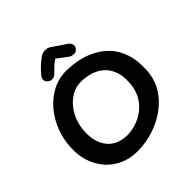

<svg xmlns="http://www.w3.org/2000/svg" viewBox="-217 -1008 1184 1184"><g transform="rotate(-45 375.0 -415.5)"><path d="M316 7Q253 7 201 -16Q149 -39 112 -80.5Q75 -122 56 -178.5Q37 -235 41 -303Q44 -371 68.5 -434Q93 -497 135 -547Q177 -597 233 -626.5Q289 -656 355 -656Q406 -656 457.5 -645Q509 -634 556 -609.5Q603 -585 639 -545Q675 -505 694 -447Q713 -389 709 -310Q706 -246 680.5 -195.5Q655 -145 614.5 -107Q574 -69 524 -43.5Q474 -18 420.5 -5.5Q367 7 316 7ZM340 -108Q372 -108 404.5 -116.5Q437 -125 467.5 -142.5Q498 -160 522.5 -186.5Q547 -213 562 -248.5Q577 -284 579 -328Q583 -389 566 -430.5Q549 -472 518.5 -497Q488 -522 449.5 -533Q411 -544 371 -544Q331 -544 296 -525.5Q261 -507 233.5 -475Q206 -443 189.5 -400.5Q173 -358 171 -310Q168 -247 188 -201.5Q208 -156 247.5 -132Q287 -108 340 -108ZM233 -687Q222 -695 218.5 -703Q215 -711 215.5 -718Q216 -725 217.5 -729.5Q219 -734 219 -734Q232 -752 245.5 -766.5Q259 -781 275.5 -795.5Q292 -810 313 -826Q322 -833 336 -836Q350 -839 365 -837Q380 -835 393 -825L486 -762Q486 -762 490.5 -757Q495 -752 498.5 -744Q502 -736 501 -726Q500 -716 489 -705Q481 -697 471.5 -695.5Q462 -694 453 -695.5Q444 -697 438.5 -699.5Q433 -702 433 -702L361 -756Q345 -747 325 -728.5Q305 -710 280 -685Q280 -685 273 -682.5Q266 -680 255.5 -679.5Q245 -679 233 -687Z"/></g></svg>

Font: Sour Gummy Black Medium
Style: Regular
Weight: 500
Version: Version 1.000